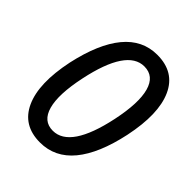

<svg xmlns="http://www.w3.org/2000/svg" viewBox="-206 -844 973 973"><g transform="rotate(45 280.5 -357.5)"><path d="M246 10Q123 10 75.5 -94Q28 -198 67 -384Q104 -552 175.5 -638.5Q247 -725 353 -725Q477 -725 524 -621Q571 -517 532 -331Q496 -163 424.5 -76.5Q353 10 246 10ZM250 -78Q374 -78 430 -343Q460 -485 439 -561Q418 -637 348 -637Q225 -637 169 -371Q139 -229 160 -153.5Q181 -78 250 -78Z"/></g></svg>

Font: Noto Sans Condensed Medium
Style: Italic
Weight: 500
Width: 3
Italic angle: -12°
Designer: Monotype Design Team
Foundry: Monotype Imaging Inc.
Version: Version 2.013; ttfautohint (v1.8.4.7-5d5b)